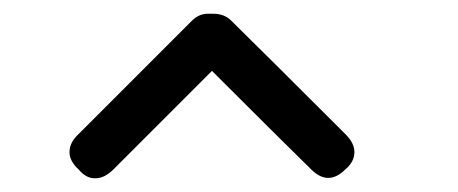

<svg xmlns="http://www.w3.org/2000/svg" viewBox="-20 -883 665 279"><path d="M288 -780C352 -716 400 -668.3 432 -637C448.7 -620.3 465.3 -620.3 482 -637C490.7 -644.3 495 -652.7 495 -662C495 -670.7 490.7 -679.3 482 -688C408.7 -761.3 353.3 -816.3 316 -853C309.3 -859.7 300.7 -863 290 -863H288H285C275 -863.7 266.3 -860.3 259 -853L94 -688C85.3 -680 81 -671.3 81 -662C81 -653.3 85.3 -645 94 -637C101.3 -628.3 109 -624 117 -624H119C127.7 -624 136.3 -628.3 145 -637Z"/></svg>

Font: Semi-Coder
Style: Regular
Weight: 400
Version: 0.1000